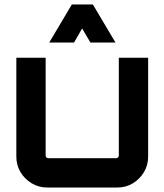

<svg xmlns="http://www.w3.org/2000/svg" viewBox="-20 -838 735 858"><path d="M191 0Q153 0 121.5 -19Q90 -38 71.5 -69Q53 -100 53 -138V-580H184V-143Q184 -138 187.5 -134.5Q191 -131 196 -131H499Q504 -131 507.5 -134.5Q511 -138 511 -143V-580H642V-138Q642 -100 623.5 -69Q605 -38 574 -19Q543 0 504 0H191ZM200 -648 301 -818H395L496 -648H384L347 -711L311 -648Z"/></svg>

Font: Orbitron
Style: Bold
Weight: 700
Designer: Matt McInerney
Foundry: The League of Moveable Type
Version: Version 2.001